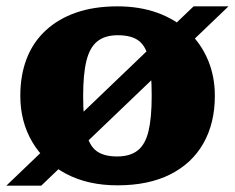

<svg xmlns="http://www.w3.org/2000/svg" viewBox="-30 -572 740 605"><path d="M-10 13 580 -552H690L100 13ZM232 -270Q232 -199 241 -157Q250 -115 273 -97Q296 -79 339 -79Q380 -79 404 -98Q428 -117 438 -159Q448 -201 448 -270Q448 -341 439.5 -383Q431 -425 408 -443Q385 -461 341 -461Q301 -461 277 -442Q253 -423 242.5 -381Q232 -339 232 -270ZM34 -270Q34 -335 54 -387Q74 -439 114 -476Q154 -513 210.5 -532.5Q267 -552 340 -552Q410 -552 466.5 -531.5Q523 -511 563.5 -472.5Q604 -434 625.5 -382.5Q647 -331 647 -270Q647 -184 611 -120.5Q575 -57 506.5 -22.5Q438 12 340 12Q247 12 178 -24.5Q109 -61 71.5 -125Q34 -189 34 -270Z"/></svg>

Font: Roboto Serif 20pt ExtraBold
Style: Regular
Weight: 800
Version: Version 1.008